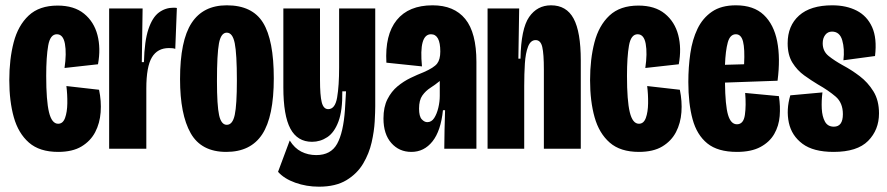

<svg xmlns="http://www.w3.org/2000/svg" viewBox="-20 -560 3339 723"><path d="M199 12Q129 12 89 -23Q49 -58 32 -118.5Q15 -179 15 -258Q15 -337 31.5 -400.5Q48 -464 88 -501.5Q128 -539 197 -539Q259 -539 296.5 -508.5Q334 -478 347 -428Q360 -378 349 -318L223 -304Q231 -359 224.5 -395Q218 -431 194 -431Q169 -431 161.5 -388.5Q154 -346 154 -274Q154 -181 164.5 -137.5Q175 -94 199 -94Q217 -94 225 -116Q233 -138 233.5 -171Q234 -204 230 -236L353 -222Q362 -179 359 -137.5Q356 -96 338.5 -62.5Q321 -29 287 -8.5Q253 12 199 12Z M391 0V-288V-528H517L514 -326H522Q524 -406 539 -450.5Q554 -495 578.5 -513Q603 -531 633 -531Q641 -531 646 -530L640 -376Q635 -378 628.5 -378.5Q622 -379 616 -379Q573 -379 552 -344Q531 -309 531 -227V0Z M832 12Q738 12 698 -58.5Q658 -129 658 -262Q658 -407 701.5 -473.5Q745 -540 834 -540Q930 -540 970.5 -474.5Q1011 -409 1011 -265Q1011 -121 967.5 -54.5Q924 12 832 12ZM834 -90Q856 -90 864 -127.5Q872 -165 872 -257Q872 -357 864 -397Q856 -437 834 -437Q812 -437 804.5 -396.5Q797 -356 797 -255Q797 -163 805 -126.5Q813 -90 834 -90Z M1181 143Q1134 143 1092 128Q1050 113 1027 87L1071 -31Q1089 -2 1114.5 11Q1140 24 1171 24Q1226 24 1249.5 -18.5Q1273 -61 1279 -147L1283 -216H1269Q1270 -144 1254.5 -102.5Q1239 -61 1212.5 -43.5Q1186 -26 1155 -26Q1100 -26 1073.5 -75.5Q1047 -125 1047 -231V-528H1185V-259Q1185 -201 1191.5 -175Q1198 -149 1216 -149Q1242 -149 1249.5 -193Q1257 -237 1257 -306V-528H1393V-160Q1393 -139 1391 -102.5Q1389 -66 1379.5 -24Q1370 18 1347.5 56Q1325 94 1284.5 118.5Q1244 143 1181 143Z M1529 12Q1483 12 1453.5 -21.5Q1424 -55 1424 -114Q1424 -157 1439 -186.5Q1454 -216 1477 -235Q1500 -254 1526 -266.5Q1552 -279 1575 -288Q1614 -305 1626 -320.5Q1638 -336 1638 -366Q1638 -431 1603 -431Q1557 -431 1569 -310L1435 -324Q1429 -429 1474 -484.5Q1519 -540 1609 -540Q1690 -540 1732 -488.5Q1774 -437 1774 -327V-202Q1774 -151 1774 -100.5Q1774 -50 1774 0H1653Q1653 -36 1654 -72Q1655 -108 1656 -145H1648Q1640 -67 1608.5 -27.5Q1577 12 1529 12ZM1589 -100Q1605 -100 1615 -115.5Q1625 -131 1630.5 -154Q1636 -177 1636 -199V-255Q1619 -241 1601 -229.5Q1583 -218 1570.5 -200.5Q1558 -183 1558 -151Q1558 -122 1568 -111Q1578 -100 1589 -100Z M1816 0V-313V-528H1935L1932 -339H1940Q1942 -452 1972.5 -496Q2003 -540 2055 -540Q2113 -540 2140 -490Q2167 -440 2167 -332V0H2028V-298Q2028 -357 2022 -383Q2016 -409 1997 -409Q1978 -409 1968.5 -384.5Q1959 -360 1956.5 -321Q1954 -282 1954 -236V0Z M2386 12Q2316 12 2276 -23Q2236 -58 2219 -118.5Q2202 -179 2202 -258Q2202 -337 2218.5 -400.5Q2235 -464 2275 -501.5Q2315 -539 2384 -539Q2446 -539 2483.5 -508.5Q2521 -478 2534 -428Q2547 -378 2536 -318L2410 -304Q2418 -359 2411.5 -395Q2405 -431 2381 -431Q2356 -431 2348.5 -388.5Q2341 -346 2341 -274Q2341 -181 2351.5 -137.5Q2362 -94 2386 -94Q2404 -94 2412 -116Q2420 -138 2420.5 -171Q2421 -204 2417 -236L2540 -222Q2549 -179 2546 -137.5Q2543 -96 2525.5 -62.5Q2508 -29 2474 -8.5Q2440 12 2386 12Z M2755 12Q2683 12 2643.5 -20Q2604 -52 2588 -111Q2572 -170 2572 -251Q2572 -307 2579.5 -359Q2587 -411 2606.5 -451.5Q2626 -492 2661 -516Q2696 -540 2751 -540Q2818 -540 2856 -504Q2894 -468 2906.5 -404.5Q2919 -341 2908 -256L2710 -249Q2711 -163 2721.5 -127.5Q2732 -92 2755 -92Q2780 -92 2785 -127.5Q2790 -163 2786 -210L2913 -198Q2919 -160 2916 -123Q2913 -86 2895.5 -55.5Q2878 -25 2843.5 -6.5Q2809 12 2755 12ZM2751 -431Q2729 -431 2720.5 -400Q2712 -369 2710 -316L2782 -318Q2785 -376 2778 -403.5Q2771 -431 2751 -431Z M3119 12Q3043 12 3002 -18.5Q2961 -49 2950.5 -98Q2940 -147 2956 -201L3077 -212Q3073 -180 3074.5 -150.5Q3076 -121 3086.5 -102Q3097 -83 3120 -83Q3154 -83 3154 -130Q3154 -173 3126.5 -196.5Q3099 -220 3060 -242Q3035 -257 3008.5 -276Q2982 -295 2964 -324Q2946 -353 2946 -397Q2946 -463 2989 -501.5Q3032 -540 3114 -540Q3167 -540 3206 -520Q3245 -500 3264 -458Q3283 -416 3275 -349L3156 -333Q3161 -376 3151.5 -408.5Q3142 -441 3113 -441Q3097 -441 3087.5 -428.5Q3078 -416 3078 -397Q3078 -367 3100.5 -349Q3123 -331 3154 -314Q3186 -297 3217 -273.5Q3248 -250 3269 -216Q3290 -182 3290 -133Q3290 -71 3249 -29.5Q3208 12 3119 12Z"/></svg>

Font: Bricolage Grotesque 96pt Condensed Bricolage Grotesque 48pt Condensed Regular
Style: Bold
Weight: 700
Width: 3
Designer: Mathieu Triay
Foundry: Atelier Triay
Version: Version 1.001; ttfautohint (v1.8.4.7-5d5b);gftools[0.9.33.de